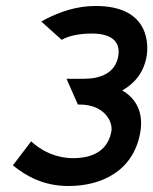

<svg xmlns="http://www.w3.org/2000/svg" viewBox="-20 -610 512 641"><path d="M23 -58C66 -23 124 11 209 11C320 11 428 -40 449 -172C459 -238 432 -283 388 -308C429 -331 461 -368 470 -425C474 -451 486 -590 300 -590C233 -590 180 -570 132 -546L118 -538L186 -477C212 -492 249 -498 287 -498C348 -498 383 -474 375 -424C366 -366 315 -347 260 -347H202L240 -261H246C329 -261 357 -203 352 -173C342 -112 296 -82 224 -82C168 -82 123 -105 92 -131L84 -138Z"/></svg>

Font: Charger Sport
Style: BdObl
Weight: 700
Designer: Jasper
Foundry: Cannot Into Space Fonts
Version: Version 1.1